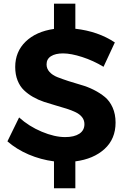

<svg xmlns="http://www.w3.org/2000/svg" viewBox="-20 -865 677 1035"><path d="M231 -518.1Q231 -494.6 247.1 -477.1Q263.2 -459.5 289.3 -449.2Q315.4 -439 348.9 -428Q382.3 -417 417.2 -407.2Q452.1 -397.5 485.6 -380.6Q519 -363.8 545.2 -342.3Q571.3 -320.8 587.2 -285.2Q603 -249.5 603 -204.1Q603 -116.2 543.7 -62Q484.4 -7.8 386.2 4.9V149.9H271V4.9Q199.7 -4.4 134.5 -32.2Q69.3 -60.1 20 -103L83 -231.9Q135.7 -184.1 205.1 -155Q274.4 -126 331.1 -126Q379.9 -126 407.5 -144Q435.1 -162.1 435.1 -195.8Q435.1 -217.3 422.4 -233.4Q409.7 -249.5 387.9 -260Q366.2 -270.5 338.4 -279.3Q310.5 -288.1 279.5 -296.9Q248.5 -305.7 217.5 -315.9Q186.5 -326.2 158.7 -342Q130.9 -357.9 109.1 -378.7Q87.4 -399.4 74.7 -431.4Q62 -463.4 62 -503.9Q62 -586.4 118.4 -640.9Q174.8 -695.3 271 -709V-845.2H386.2V-710Q508.8 -696.3 599.1 -636.2L538.1 -504.9Q483.4 -538.1 423.1 -557.6Q362.8 -577.1 319.8 -577.1Q278.8 -577.1 254.9 -562Q231 -546.9 231 -518.1Z"/></svg>

Font: Montserrat arm SemiBold
Style: Regular
Weight: 600
Designer: Julieta Ulanovsky
Foundry: Julieta Ulanovsky
Version: Version 6.000;PS 006.000;hotconv 1.0.88;makeotf.lib2.5.64775